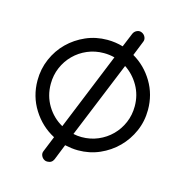

<svg xmlns="http://www.w3.org/2000/svg" viewBox="-98 -653 795 826"><g transform="rotate(15 300.0 -240.0)"><path d="M546 -244Q546 -193 526.5 -148.5Q507 -104 473.5 -70.5Q440 -37 395.5 -17.5Q351 2 300 2Q285 2 270 0Q255 -2 241 -5L213 65Q205 83 185 83Q178 83 174 81Q163 76 158 65Q153 54 158 43L186 -26Q127 -57 90.5 -115Q54 -173 54 -244Q54 -295 73.5 -340Q93 -385 126.5 -418Q160 -451 204.5 -470.5Q249 -490 300 -490Q318 -490 335.5 -487.5Q353 -485 370 -480L396 -543Q401 -554 412 -559Q423 -564 434 -559Q445 -554 450 -543Q455 -532 450 -521L424 -456Q479 -424 512.5 -368Q546 -312 546 -244ZM487 -244Q487 -294 463.5 -335Q440 -376 402 -401L263 -61Q272 -59 281.5 -58Q291 -57 300 -57Q339 -57 373 -71.5Q407 -86 432.5 -111.5Q458 -137 472.5 -171Q487 -205 487 -244ZM348 -425Q325 -431 300 -431Q261 -431 227 -416.5Q193 -402 167.5 -376.5Q142 -351 127.5 -317Q113 -283 113 -244Q113 -191 139 -148Q165 -105 208 -81Z"/></g></svg>

Font: Hanken Light
Style: Light
Weight: 300
Designer: Alfredo Marco Pradil
Foundry: Hanken Design Co.
Version: Version 2.06 2014